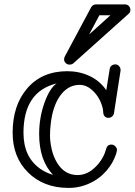

<svg xmlns="http://www.w3.org/2000/svg" viewBox="-20 -853 630 898"><path d="M228 -35.2Q163.1 -103 163.1 -226.1Q163.1 -303.2 188.5 -374Q213.4 -441.9 245.1 -462.9Q89.8 -424.8 89.8 -231.9Q89.8 -118.2 168.9 -63Q194.8 -44.9 228 -35.2ZM513.2 -324.2Q511.7 -314.5 504.2 -308.1Q496.6 -301.8 486.8 -301.8Q477.1 -301.8 470 -308.6Q462.9 -315.4 462.4 -331.3Q461.9 -347.2 453.1 -370.1Q444.3 -393.1 429.2 -412.1Q394 -456.1 353 -456.1Q302.7 -456.1 268.1 -414.1Q226.6 -363.8 216.8 -270Q213.9 -245.1 213.9 -218Q213.9 -190.9 221.4 -156.7Q229 -122.6 244.6 -95.7Q279.8 -34.2 342.8 -34.2Q389.6 -34.2 428.7 -74.2Q464.4 -110.8 476.1 -155.8Q481.4 -176.8 501 -176.8Q511.7 -176.8 519.3 -168.7Q526.9 -160.6 526.9 -154.3Q526.9 -147.9 524.7 -138.9Q522.5 -129.9 514.2 -110.8Q505.9 -91.8 492.4 -72.8Q479 -53.7 460 -35.9Q440.9 -18.1 416.5 -4.4Q362.3 25.9 301.5 25.9Q240.7 25.9 193.4 7.1Q146 -11.7 111.8 -45.9Q39.1 -117.7 39.1 -231.9Q39.1 -358.9 105.5 -437.5Q174.8 -520 294.9 -520Q350.6 -520 398.4 -497.8Q446.3 -475.6 477.1 -431.2L493.2 -530.8Q494.6 -540 501.7 -545.9Q508.8 -551.8 519.5 -551.8Q530.3 -551.8 537.1 -543.5Q543.9 -535.2 543.9 -526.9V-522.9ZM496.6 -781.7H444.8L397 -691.9ZM580.6 -787.6 322.8 -556.6Q315.4 -550.8 304.9 -550.8Q294.4 -550.8 287.1 -558.3Q279.8 -565.9 279.8 -574.2Q279.8 -582.5 282.7 -587.9L406.7 -819.8Q414.6 -832.5 429.7 -832.5H564Q575.2 -832.5 582.5 -825Q589.8 -817.4 589.8 -806.2Q589.8 -794.9 580.6 -787.6Z"/></svg>

Font: Ribeye Marrow
Style: Regular
Weight: 400
Designer: Astigmatic (AOETI)
Foundry: Astigmatic (AOETI)
Version: Version 1.000